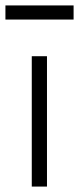

<svg xmlns="http://www.w3.org/2000/svg" viewBox="-32 -687 291 707"><path d="M85 0V-480H141V0ZM-12 -615V-667H239V-615Z"/></svg>

Font: Geologica Cursive Thin
Style: Regular
Weight: 250
Designer: Sindre Bremnes, Frode Helland
Foundry: Monokrom Skriftforlag AS
Version: Version 1.010;gftools[0.9.28]